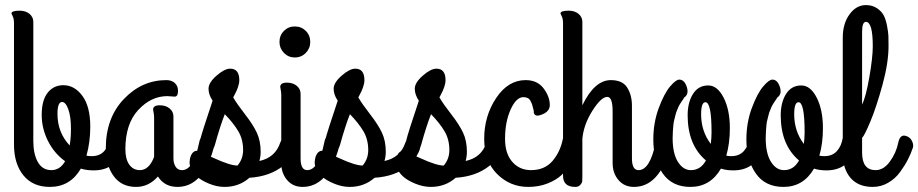

<svg xmlns="http://www.w3.org/2000/svg" viewBox="-20 -707 3611 755"><path d="M144 -255Q144 -313 167.5 -342.5Q191 -372 229 -372Q273 -372 304 -330Q335 -288 335 -209Q335 -148 320 -95Q327 -93 341 -93Q372 -93 390 -113Q408 -133 413 -165Q416 -180 439 -181Q467 -182 471 -157Q473 -148 470 -136Q460 -93 429 -65Q398 -37 349 -37Q320 -37 298 -44Q256 28 176 28Q109 28 72 -17.5Q35 -63 35 -139V-616Q35 -633 30 -643Q25 -653 25 -654Q25 -665 57 -665Q81 -665 96 -652.5Q111 -640 111 -621V-153Q111 -101 129 -69.5Q147 -38 182 -38Q216 -38 236 -73Q193 -104 168.5 -153Q144 -202 144 -255ZM206 -259Q206 -186 254 -135Q259 -164 259 -201Q259 -249 248.5 -277.5Q238 -306 224 -306Q206 -306 206 -259Z M696 -38Q741 -38 763 -146Q769 -176 787 -176Q799 -176 810.5 -162.5Q822 -149 822 -135Q822 -132 821 -128Q814 -100 803.5 -75.5Q793 -51 776 -26Q759 -1 734 13.5Q709 28 678 28Q627 28 601 -13Q565 28 515 28Q458 28 427 -14.5Q396 -57 396 -123Q396 -243 467 -317.5Q538 -392 634 -392Q655 -392 667.5 -380.5Q680 -369 680 -350Q680 -327 667 -327Q663 -327 653 -328Q643 -329 638 -329Q574 -329 523.5 -274.5Q473 -220 473 -120Q473 -81 488.5 -59.5Q504 -38 530 -38Q566 -38 586 -90V-244Q586 -255 584 -264.5Q582 -274 582 -276Q582 -293 608 -293Q632 -293 647 -280.5Q662 -268 662 -249V-84Q662 -65 670.5 -51.5Q679 -38 696 -38Z M825 -137Q820 -117 804 -115.5Q788 -114 775.5 -127.5Q763 -141 767 -157Q774 -186 816 -311Q800 -335 800 -358Q800 -382 831.5 -409.5Q863 -437 885 -437Q921 -437 921 -392Q921 -379 915.5 -363.5Q910 -348 903.5 -336.5Q897 -325 897 -324Q912 -298 943.5 -257.5Q975 -217 990 -185Q1005 -153 1005 -110Q1005 -92 1000 -74Q1062 -87 1082 -146Q1092 -173 1105 -173Q1117 -173 1129 -158.5Q1141 -144 1141 -133Q1141 -118 1126.5 -94Q1112 -70 1095 -56Q1042 -13 961 -8Q920 28 863 28Q833 28 801.5 15Q770 2 753 -14Q739 -27 732 -42Q725 -57 725.5 -69.5Q726 -82 729.5 -92Q733 -102 739.5 -108Q746 -114 753 -114Q759 -114 822 -85Q885 -56 914 -56Q936 -82 936 -117Q936 -159 917 -191Q898 -223 864 -258Q846 -213 825 -137Z M1139 -481Q1114 -481 1096.5 -499Q1079 -517 1079 -542Q1079 -568 1096.5 -585.5Q1114 -603 1139 -603Q1165 -603 1182.5 -585.5Q1200 -568 1200 -542Q1200 -517 1182.5 -499Q1165 -481 1139 -481ZM1162 -338V-84Q1162 -38 1188 -38Q1233 -38 1255 -146Q1262 -184 1287 -174Q1308 -166 1313 -142Q1315 -135 1313 -128Q1270 28 1170 28Q1132 28 1109 1Q1086 -26 1086 -66V-333Q1086 -344 1084 -353.5Q1082 -363 1082 -365Q1082 -382 1108 -382Q1132 -382 1147 -369.5Q1162 -357 1162 -338Z M1317 -137Q1312 -117 1296 -115.5Q1280 -114 1267.5 -127.5Q1255 -141 1259 -157Q1266 -186 1308 -311Q1292 -335 1292 -358Q1292 -382 1323.5 -409.5Q1355 -437 1377 -437Q1413 -437 1413 -392Q1413 -379 1407.5 -363.5Q1402 -348 1395.5 -336.5Q1389 -325 1389 -324Q1404 -298 1435.5 -257.5Q1467 -217 1482 -185Q1497 -153 1497 -110Q1497 -92 1492 -74Q1554 -87 1574 -146Q1584 -173 1597 -173Q1609 -173 1621 -158.5Q1633 -144 1633 -133Q1633 -118 1618.5 -94Q1604 -70 1587 -56Q1534 -13 1453 -8Q1412 28 1355 28Q1325 28 1293.5 15Q1262 2 1245 -14Q1231 -27 1224 -42Q1217 -57 1217.5 -69.5Q1218 -82 1221.5 -92Q1225 -102 1231.5 -108Q1238 -114 1245 -114Q1251 -114 1314 -85Q1377 -56 1406 -56Q1428 -82 1428 -117Q1428 -159 1409 -191Q1390 -223 1356 -258Q1338 -213 1317 -137Z M1636 -137Q1631 -117 1615 -115.5Q1599 -114 1586.5 -127.5Q1574 -141 1578 -157Q1585 -186 1627 -311Q1611 -335 1611 -358Q1611 -382 1642.5 -409.5Q1674 -437 1696 -437Q1732 -437 1732 -392Q1732 -379 1726.5 -363.5Q1721 -348 1714.5 -336.5Q1708 -325 1708 -324Q1723 -298 1754.5 -257.5Q1786 -217 1801 -185Q1816 -153 1816 -110Q1816 -92 1811 -74Q1873 -87 1893 -146Q1903 -173 1916 -173Q1928 -173 1940 -158.5Q1952 -144 1952 -133Q1952 -118 1937.5 -94Q1923 -70 1906 -56Q1853 -13 1772 -8Q1731 28 1674 28Q1644 28 1612.5 15Q1581 2 1564 -14Q1550 -27 1543 -42Q1536 -57 1536.5 -69.5Q1537 -82 1540.5 -92Q1544 -102 1550.5 -108Q1557 -114 1564 -114Q1570 -114 1633 -85Q1696 -56 1725 -56Q1747 -82 1747 -117Q1747 -159 1728 -191Q1709 -223 1675 -258Q1657 -213 1636 -137Z M2057 28Q1986 28 1935 -22.5Q1884 -73 1884 -161Q1884 -251 1931 -321.5Q1978 -392 2047 -392Q2093 -392 2117.5 -359.5Q2142 -327 2142 -294Q2142 -269 2112 -257Q2086 -246 2080 -261Q2078 -265 2079 -271Q2078 -273 2076 -282.5Q2074 -292 2072 -297.5Q2070 -303 2066 -310.5Q2062 -318 2055 -321.5Q2048 -325 2038 -325Q2010 -325 1988 -276.5Q1966 -228 1966 -161Q1966 -103 1994.5 -70.5Q2023 -38 2068 -38Q2122 -38 2153 -74.5Q2184 -111 2194 -164Q2198 -185 2214 -189Q2230 -193 2243.5 -182Q2257 -171 2255 -154Q2253 -133 2246 -111.5Q2239 -90 2224 -64Q2209 -38 2188 -18.5Q2167 1 2133 14.5Q2099 28 2057 28Z M2194 -16V-616Q2194 -633 2189 -643Q2184 -653 2184 -654Q2184 -665 2216 -665Q2240 -665 2255 -652.5Q2270 -640 2270 -621V-293Q2318 -392 2382 -392Q2428 -392 2446.5 -362.5Q2465 -333 2465 -291V-84Q2465 -38 2491 -38Q2536 -38 2558 -146Q2565 -184 2590 -174Q2611 -166 2616 -142Q2618 -135 2616 -128Q2573 28 2473 28Q2435 28 2412 1Q2389 -26 2389 -66V-269Q2389 -326 2368 -326Q2344 -326 2309.5 -271.5Q2275 -217 2270 -161V-15Q2270 -1 2269.5 5.5Q2269 12 2262 20Q2255 28 2242 28Q2194 28 2194 -16Z M2928 -165Q2931 -180 2954 -181Q2982 -182 2986 -157Q2988 -148 2985 -136Q2975 -93 2944 -65Q2913 -37 2864 -37Q2836 -37 2815 -44Q2773 28 2695 28Q2623 28 2586 -25Q2549 -78 2549 -158Q2549 -225 2570.5 -282.5Q2592 -340 2615 -367Q2638 -394 2651 -394Q2671 -394 2680.5 -365.5Q2690 -337 2671 -324L2666 -316Q2661 -309 2660 -307.5Q2659 -306 2654 -298Q2649 -290 2647.5 -286Q2646 -282 2642 -272.5Q2638 -263 2636.5 -256Q2635 -249 2632 -238Q2629 -227 2628 -216.5Q2627 -206 2626 -192Q2625 -178 2625 -164Q2625 -104 2645.5 -71Q2666 -38 2697 -38Q2735 -38 2756 -76Q2684 -137 2684 -254Q2684 -304 2705 -337.5Q2726 -371 2765 -371Q2801 -371 2825.5 -323Q2850 -275 2850 -203Q2850 -143 2836 -95Q2843 -93 2856 -93Q2887 -93 2905 -113Q2923 -133 2928 -165ZM2737 -258Q2737 -191 2775 -141Q2778 -165 2778 -187Q2778 -305 2754 -305Q2737 -305 2737 -258Z M3294 -165Q3297 -180 3320 -181Q3348 -182 3352 -157Q3354 -148 3351 -136Q3341 -93 3310 -65Q3279 -37 3230 -37Q3202 -37 3181 -44Q3139 28 3061 28Q2989 28 2952 -25Q2915 -78 2915 -158Q2915 -225 2936.5 -282.5Q2958 -340 2981 -367Q3004 -394 3017 -394Q3037 -394 3046.5 -365.5Q3056 -337 3037 -324L3032 -316Q3027 -309 3026 -307.5Q3025 -306 3020 -298Q3015 -290 3013.5 -286Q3012 -282 3008 -272.5Q3004 -263 3002.5 -256Q3001 -249 2998 -238Q2995 -227 2994 -216.5Q2993 -206 2992 -192Q2991 -178 2991 -164Q2991 -104 3011.5 -71Q3032 -38 3063 -38Q3101 -38 3122 -76Q3050 -137 3050 -254Q3050 -304 3071 -337.5Q3092 -371 3131 -371Q3167 -371 3191.5 -323Q3216 -275 3216 -203Q3216 -143 3202 -95Q3209 -93 3222 -93Q3253 -93 3271 -113Q3289 -133 3294 -165ZM3103 -258Q3103 -191 3141 -141Q3144 -165 3144 -187Q3144 -305 3120 -305Q3103 -305 3103 -258Z M3370 -581V-296Q3385 -326 3398.5 -403.5Q3412 -481 3412 -525Q3412 -621 3385 -621Q3370 -621 3370 -581ZM3512 -145Q3519 -181 3544 -172Q3564 -165 3570 -142Q3572 -134 3570 -127Q3562 -103 3550 -79.5Q3538 -56 3519 -30Q3500 -4 3472 12Q3444 28 3412 28Q3355 28 3324.5 -7.5Q3294 -43 3294 -104V-559Q3294 -614 3320.5 -650.5Q3347 -687 3385 -687Q3410 -687 3428 -675Q3446 -663 3454.5 -647.5Q3463 -632 3468 -606Q3473 -580 3473.5 -565Q3474 -550 3474 -526Q3474 -460 3450 -372.5Q3426 -285 3402.5 -229Q3379 -173 3370 -165V-107Q3370 -38 3423 -38Q3455 -38 3479.5 -72Q3504 -106 3512 -145Z"/></svg>

Font: Grand Hotel
Style: Regular
Weight: 400
Designer: Brian J. Bonislawsky & Jim Lyles for Astigmatic (AOETI)
Foundry: Astigmatic (AOETI)
Version: Version 001.000